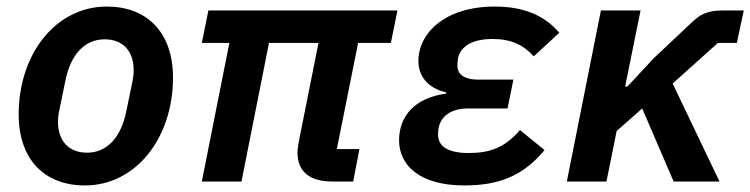

<svg xmlns="http://www.w3.org/2000/svg" viewBox="-20 -554 2290 586"><path d="M239 12C395 12 508 -133 508 -317C508 -456 428 -534 306 -534C150 -534 37 -389 37 -205C37 -66 117 12 239 12ZM246 -88C188 -88 157 -126 157 -182C157 -196 159 -209 161 -217L179 -305C195 -389 240 -434 299 -434C357 -434 388 -396 388 -340C388 -326 386 -314 384 -304L366 -217C350 -133 305 -88 246 -88Z M1058 0 1077 -99H1008L1073 -423H1173L1193 -522H616L596 -423H680L596 0H717L801 -423H952L893 -127C890 -113 888 -97 888 -88C888 -31 924 0 995 0Z M1567 -157C1521 -104 1477 -87 1410 -87C1343 -87 1317 -110 1317 -143C1317 -154 1318 -160 1319 -165C1327 -201 1358 -223 1410 -223H1529L1547 -311H1440C1395 -311 1376 -328 1376 -354C1376 -363 1377 -370 1378 -377C1386 -411 1418 -435 1484 -435C1539 -435 1578 -417 1609 -382L1687 -454C1641 -508 1577 -534 1490 -534C1337 -534 1257 -452 1257 -368C1257 -322 1285 -285 1342 -272L1341 -268C1248 -256 1198 -201 1198 -126C1198 -48 1263 12 1397 12C1506 12 1578 -19 1642 -96Z M2036 0H2176L2033 -299L2171 -423H2229L2250 -522H2186C2145 -522 2122 -514 2095 -489L1976 -377L1895 -290H1888L1935 -522H1814L1710 0H1831L1862 -154L1940 -223Z"/></svg>

Font: Braiins Sans SemiBold
Style: Italic
Weight: 600
Italic angle: -11.31°
Designer: Mike Abbink, Paul van der Laan, Pieter van Rosmalen, Jiri Chlebus, Lubos Buracinsky
Foundry: Bold Monday, Sudetype
Version: Version 1.000;hotconv 1.0.109;makeotfexe 2.5.65596